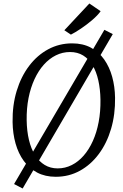

<svg xmlns="http://www.w3.org/2000/svg" viewBox="-20 -1001 705 1098"><path d="M109.5 77 60.5 51.5 577 -830.5 625 -806ZM299 10Q238.5 10 192.8 -14Q147 -38 116 -80.8Q85 -123.5 69 -180.2Q53 -237 52 -302.5Q50.5 -399.5 75.5 -481.5Q100.5 -563.5 146.8 -624.5Q193 -685.5 255.8 -719.2Q318.5 -753 392.5 -753Q454 -753 499.8 -728.5Q545.5 -704 575.8 -661Q606 -618 621.5 -562Q637 -506 638 -442.5Q639.5 -346.5 615.2 -264.2Q591 -182 545.2 -120.5Q499.5 -59 436.8 -24.5Q374 10 299 10ZM310 -38Q352.5 -38 390.2 -57Q428 -76 458.5 -111Q489 -146 511 -194.8Q533 -243.5 544.2 -303.2Q555.5 -363 554.5 -431Q553.5 -491.5 542.2 -541.5Q531 -591.5 509.2 -627.8Q487.5 -664 455.5 -683.8Q423.5 -703.5 380.5 -703.5Q338 -703.5 300 -684.8Q262 -666 231 -631.5Q200 -597 177.5 -548.5Q155 -500 143.2 -440.5Q131.5 -381 132.5 -313Q133.5 -251.5 145.5 -201Q157.5 -150.5 180.2 -114Q203 -77.5 235.5 -57.8Q268 -38 310 -38ZM348 -828 491 -981 555.5 -937Q539 -913.5 507.8 -886.8Q476.5 -860 443 -837.5Q409.5 -815 385.5 -803Z"/></svg>

Font: Merriweather 7pt Light
Style: Italic
Weight: 300
Italic angle: -7.8°
Designer: Eben Sorkin
Foundry: Eben Sorkin
Version: Version 2.200;gftools[0.9.31]